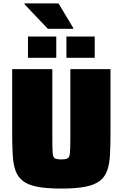

<svg xmlns="http://www.w3.org/2000/svg" viewBox="-20 -1091 715 1119"><path d="M337 8Q252 8 198 -2.5Q144 -13 114 -36Q84 -59 70.5 -96.5Q57 -134 54 -188.5Q51 -243 51 -316V-688H285V-278Q285 -223 287 -198.5Q289 -174 300 -168Q311 -162 337 -162Q363 -162 374 -168Q385 -174 387.5 -198.5Q390 -223 390 -278V-688H624V-316Q624 -243 621 -188.5Q618 -134 604.5 -96.5Q591 -59 560.5 -36Q530 -13 476 -2.5Q422 8 337 8ZM143 -754V-878H308V-754ZM367 -754V-878H532V-754ZM259 -923 123 -1066V-1071H321L407 -928V-923Z"/></svg>

Font: Saira Black
Style: Regular
Weight: 900
Designer: Hector Gatti with collaboration of the Omnibus-Type team
Foundry: Omnibus-Type
Version: Version 1.100; ttfautohint (v1.8.3)